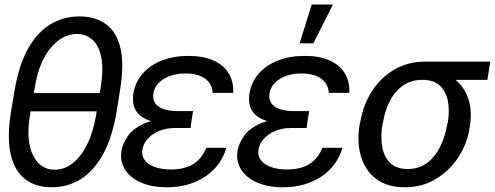

<svg xmlns="http://www.w3.org/2000/svg" viewBox="-20 -792 2119 822"><path d="M441.4 -393.6 428.7 -315.4H82L94.7 -393.6ZM493.2 -402.3 479.5 -315.4Q460.9 -204.1 421.4 -132.1Q381.8 -60.1 325.7 -25.1Q269.5 9.8 201.2 9.8Q132.8 9.8 87.4 -25.1Q42 -60.1 25.6 -132.1Q9.3 -204.1 27.3 -315.4L42 -402.3Q60.5 -513.2 100.1 -583.7Q139.6 -654.3 196 -688Q252.4 -721.7 320.3 -721.7Q389.2 -721.7 434.6 -688Q480 -654.3 496.1 -583.7Q512.2 -513.2 493.2 -402.3ZM391.6 -299.8 411.1 -418Q423.3 -491.2 414.3 -542.2Q405.3 -593.3 377.9 -619.9Q350.6 -646.5 308.6 -646.5Q247.1 -646.5 197 -586.9Q147 -527.3 128.9 -418L108.4 -299.8Q90.3 -189.9 121.1 -127.7Q151.9 -65.4 213.9 -65.4Q255.9 -65.4 291.5 -93.5Q327.1 -121.6 353.3 -174.1Q379.4 -226.6 391.6 -299.8Z M727.5 -284.2H800.8L795.9 -244.1H730.5Q692.4 -244.1 662.1 -231.7Q631.8 -219.2 613 -198.5Q594.2 -177.7 589.8 -152.3Q583.5 -113.8 616.7 -90.3Q649.9 -66.9 711.9 -66.4Q771.5 -66.9 807.6 -89.6Q843.8 -112.3 863.3 -159.2H949.2Q938 -120.6 915 -89.6Q892.1 -58.6 859.1 -36.4Q826.2 -14.2 784.7 -2.2Q743.2 9.8 694.3 9.8Q631.3 9.8 585 -10Q538.6 -29.8 515.6 -65.4Q492.7 -101.1 500 -147.5Q505.4 -176.8 526.6 -208.5Q547.9 -240.2 595.5 -262.2Q643.1 -284.2 727.5 -284.2ZM797.9 -261.7H724.6Q662.6 -261.7 626 -273.7Q589.4 -285.6 572 -304.9Q554.7 -324.2 551 -347.2Q547.4 -370.1 550.8 -391.6Q559.6 -442.4 591.8 -478.3Q624 -514.2 674.3 -533.4Q724.6 -552.7 787.1 -552.7Q849.1 -552.7 892.3 -533.9Q935.5 -515.1 958 -479.7Q980.5 -444.3 978.5 -394.5H890.6Q888.7 -432.1 858.9 -454.6Q829.1 -477.1 774.4 -477.5Q718.3 -477.1 680.7 -453.9Q643.1 -430.7 636.7 -391.6Q631.3 -357.9 656.7 -337.4Q682.1 -316.9 741.2 -316.4H806.6Z M1224.6 -284.2H1297.9L1293 -244.1H1227.5Q1189.5 -244.1 1159.2 -231.7Q1128.9 -219.2 1110.1 -198.5Q1091.3 -177.7 1086.9 -152.3Q1080.6 -113.8 1113.8 -90.3Q1147 -66.9 1209 -66.4Q1268.6 -66.9 1304.7 -89.6Q1340.8 -112.3 1360.4 -159.2H1446.3Q1435.1 -120.6 1412.1 -89.6Q1389.2 -58.6 1356.2 -36.4Q1323.2 -14.2 1281.7 -2.2Q1240.2 9.8 1191.4 9.8Q1128.4 9.8 1082 -10Q1035.6 -29.8 1012.7 -65.4Q989.7 -101.1 997.1 -147.5Q1002.4 -176.8 1023.7 -208.5Q1044.9 -240.2 1092.5 -262.2Q1140.1 -284.2 1224.6 -284.2ZM1294.9 -261.7H1221.7Q1159.7 -261.7 1123 -273.7Q1086.4 -285.6 1069.1 -304.9Q1051.8 -324.2 1048.1 -347.2Q1044.4 -370.1 1047.9 -391.6Q1056.6 -442.4 1088.9 -478.3Q1121.1 -514.2 1171.4 -533.4Q1221.7 -552.7 1284.2 -552.7Q1346.2 -552.7 1389.4 -533.9Q1432.6 -515.1 1455.1 -479.7Q1477.5 -444.3 1475.6 -394.5H1387.7Q1385.7 -432.1 1356 -454.6Q1326.2 -477.1 1271.5 -477.5Q1215.3 -477.1 1177.7 -453.9Q1140.1 -430.7 1133.8 -391.6Q1128.4 -357.9 1153.8 -337.4Q1179.2 -316.9 1238.3 -316.4H1303.7ZM1262.7 -606.4 1314.5 -772.5H1405.3L1321.3 -606.4Z M1519.5 -258.8 1522.5 -269.5Q1534.7 -342.8 1572.3 -401.4Q1609.9 -460 1668.5 -494.1Q1727.1 -528.3 1800.8 -528.3Q1815.9 -526.9 1827.4 -517.6Q1838.9 -508.3 1853 -496.3Q1867.2 -484.4 1889.6 -474.6Q1929.7 -457 1955.6 -424.3Q1981.4 -391.6 1991 -347.2Q2000.5 -302.7 1991.2 -249L1989.3 -238.3Q1979 -174.8 1941.7 -117.9Q1904.3 -61 1845.9 -25.6Q1787.6 9.8 1712.9 9.8Q1638.2 9.8 1591.1 -25.6Q1543.9 -61 1525.6 -121.8Q1507.3 -182.6 1519.5 -258.8ZM1620.1 -269.5 1617.2 -258.8Q1608.9 -207.5 1616.2 -164.3Q1623.5 -121.1 1650.1 -94.7Q1676.8 -68.4 1725.6 -68.4Q1773.9 -68.4 1808.6 -94.7Q1843.3 -121.1 1864.7 -164.3Q1886.2 -207.5 1894.5 -258.8L1897.5 -269.5Q1905.3 -318.4 1897.5 -359.4Q1889.6 -400.4 1863.3 -425.3Q1836.9 -450.2 1788.1 -450.2Q1739.7 -450.2 1704.8 -425.3Q1669.9 -400.4 1648.9 -359.4Q1627.9 -318.4 1620.1 -269.5ZM2079.1 -528.3 2066.4 -450.2H1788.1L1800.8 -528.3Z"/></svg>

Font: Inter Tight
Style: Italic
Weight: 400
Italic angle: -9.39999°
Designer: Rasmus Andersson
Foundry: rsms
Version: Version 3.002